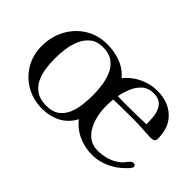

<svg xmlns="http://www.w3.org/2000/svg" viewBox="-84 -828 1133 1133"><g transform="rotate(45 482.5 -261.5)"><path d="M467 -250Q467 -291 461 -333.5Q455 -376 438.5 -413Q422 -450 390.5 -472.5Q359 -495 308 -495Q260 -495 229.5 -471Q199 -447 182.5 -409.5Q166 -372 160 -329Q154 -286 154 -248Q154 -206 160 -164.5Q166 -123 183 -89Q200 -55 232 -34Q264 -13 316 -13Q366 -13 396 -35Q426 -57 441.5 -92.5Q457 -128 462 -169.5Q467 -211 467 -250ZM811 -354Q811 -381 808.5 -409.5Q806 -438 796.5 -461.5Q787 -485 767 -499.5Q747 -514 712 -514Q668 -514 640 -489Q612 -464 596.5 -426.5Q581 -389 574 -352Q597 -351 619.5 -351Q642 -351 664 -351Q701 -351 737.5 -352Q774 -353 811 -354ZM937 -123Q937 -121 935 -117Q924 -99 902.5 -79.5Q881 -60 864 -48Q830 -25 791 -12Q752 1 711 1Q652 1 598.5 -22.5Q545 -46 508 -93Q477 -36 425.5 -9.5Q374 17 311 17Q236 17 176.5 -17Q117 -51 82 -110Q47 -169 47 -244Q47 -321 81 -385Q115 -449 175.5 -487Q236 -525 315 -525Q372 -525 424.5 -506Q477 -487 515 -443Q551 -488 605 -514Q659 -540 717 -540Q807 -540 863 -488Q919 -436 919 -344Q919 -325 909.5 -320Q900 -315 883 -315Q863 -315 842.5 -316.5Q822 -318 802 -319Q776 -321 750 -321Q724 -321 698 -321Q666 -321 633.5 -320.5Q601 -320 569 -319Q566 -289 566 -259Q566 -224 574 -186Q582 -148 599.5 -114.5Q617 -81 646.5 -60.5Q676 -40 718 -40Q759 -40 798.5 -53Q838 -66 869 -94Q878 -103 885.5 -113.5Q893 -124 903 -133Q909 -139 920 -139Q926 -139 931.5 -134.5Q937 -130 937 -123Z"/></g></svg>

Font: Kaisei Tokumin Medium
Style: Regular
Weight: 500
Designer: Font-Kai, 金井和夫
Foundry: KAZUO KANAI
Version: Version 5.003